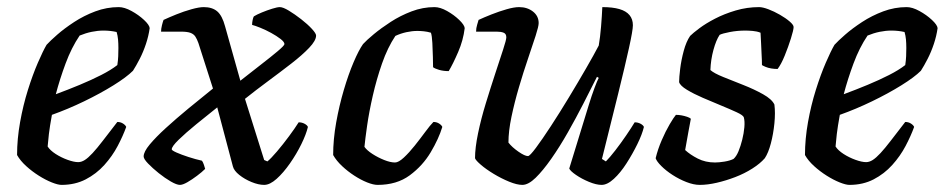

<svg xmlns="http://www.w3.org/2000/svg" viewBox="-20 -520 2657 540"><path d="M153 0Q143 0 125.5 -7Q108 -14 89 -26Q70 -38 53.5 -53Q37 -68 28 -84Q28 -129 36.5 -176.5Q45 -224 58.5 -267Q72 -310 86.5 -343.5Q101 -377 111 -394Q121 -405 141 -422.5Q161 -440 188.5 -458Q216 -476 248 -488Q280 -500 314 -500Q330 -500 350 -489Q370 -478 385 -464Q400 -450 401 -441Q398 -419 390.5 -396.5Q383 -374 373 -354.5Q363 -335 354 -321Q336 -303 299 -280Q262 -257 216.5 -235Q171 -213 126 -197Q120 -164 117.5 -143Q115 -122 114 -108Q121 -97 136.5 -87Q152 -77 170 -70.5Q188 -64 200 -64Q209 -64 218.5 -70Q228 -76 240.5 -89.5Q253 -103 269.5 -124.5Q286 -146 310 -177Q319 -177 326 -172.5Q333 -168 335 -163Q326 -138 311 -109.5Q296 -81 273.5 -56Q251 -31 221 -15.5Q191 0 153 0ZM137 -255Q172 -268 204.5 -281.5Q237 -295 264.5 -309Q292 -323 310 -337Q312 -350 312.5 -362Q313 -374 313 -385Q313 -398 312 -409Q311 -420 308 -430Q299 -432 290 -433Q281 -434 271 -434Q255 -434 238 -430.5Q221 -427 204 -420Q181 -386 164.5 -341.5Q148 -297 137 -255Z M486 0Q477 0 460.5 -9.5Q444 -19 426.5 -33Q409 -47 396.5 -60Q384 -73 384 -80Q384 -93 401 -113.5Q418 -134 446.5 -160Q475 -186 509.5 -214.5Q544 -243 579 -271L538 -399Q534 -410 529.5 -417Q525 -424 516 -427.5Q507 -431 489 -431H433Q433 -439 435.5 -449Q438 -459 440 -464Q455 -471 476 -479.5Q497 -488 518.5 -494Q540 -500 553 -500Q577 -500 591 -488Q605 -476 613 -446L656 -293Q685 -316 713.5 -338Q742 -360 761 -376Q780 -392 780 -396Q780 -402 769 -410.5Q758 -419 742.5 -427.5Q727 -436 712 -442Q697 -448 689 -450Q689 -456 690.5 -463.5Q692 -471 694 -474Q702 -479 716.5 -485Q731 -491 745.5 -495.5Q760 -500 767 -500Q776 -500 792.5 -490Q809 -480 827 -466Q845 -452 857 -439Q869 -426 869 -420Q869 -406 849.5 -385.5Q830 -365 799 -341Q768 -317 733.5 -291.5Q699 -266 669 -242L723 -70L732 -66Q742 -74 759 -94Q776 -114 793 -137Q810 -160 820 -176Q829 -176 836.5 -172Q844 -168 846 -163Q841 -142 827.5 -114.5Q814 -87 795.5 -60.5Q777 -34 758 -17Q739 0 723 0Q707 0 687.5 -8Q668 -16 653 -28Q638 -40 635 -52L591 -218Q562 -195 532 -170.5Q502 -146 482.5 -127Q463 -108 463 -100Q463 -97 476.5 -91Q490 -85 510 -78.5Q530 -72 548 -68Q551 -64 553.5 -56.5Q556 -49 557 -45Q548 -36 534 -25.5Q520 -15 507 -7.5Q494 0 486 0Z M1042 0Q1030 0 1012.5 -7Q995 -14 976.5 -26Q958 -38 942 -53Q926 -68 917 -84Q917 -128 925.5 -175.5Q934 -223 947 -267Q960 -311 974.5 -345Q989 -379 1001 -396Q1011 -407 1031.5 -424Q1052 -441 1079 -458.5Q1106 -476 1137.5 -488Q1169 -500 1202 -500Q1218 -500 1237.5 -489Q1257 -478 1271.5 -464Q1286 -450 1287 -441Q1283 -407 1268.5 -373.5Q1254 -340 1242 -320Q1227 -320 1215 -323.5Q1203 -327 1198 -331Q1198 -340 1197.5 -359.5Q1197 -379 1196 -399Q1195 -419 1192 -428Q1182 -431 1172 -432Q1162 -433 1154 -433Q1139 -433 1123 -429.5Q1107 -426 1092 -419Q1070 -386 1054.5 -341.5Q1039 -297 1028.5 -251Q1018 -205 1012.5 -166.5Q1007 -128 1005 -107Q1012 -97 1027.5 -87Q1043 -77 1060.5 -70Q1078 -63 1091 -63Q1101 -63 1116 -77Q1131 -91 1146.5 -110.5Q1162 -130 1176 -149Q1190 -168 1199 -177Q1208 -177 1215 -172.5Q1222 -168 1224 -163Q1214 -130 1191.5 -92Q1169 -54 1132.5 -27Q1096 0 1042 0Z M1449 0Q1434 0 1412 -9Q1390 -18 1368.5 -31Q1347 -44 1332.5 -56.5Q1318 -69 1316 -75Q1316 -104 1324.5 -145Q1333 -186 1346.5 -230Q1360 -274 1373 -313.5Q1386 -353 1395 -380.5Q1404 -408 1404 -415Q1404 -425 1396.5 -428Q1389 -431 1377 -431H1319Q1319 -441 1322 -450.5Q1325 -460 1326 -464Q1341 -471 1362.5 -479.5Q1384 -488 1405 -494Q1426 -500 1440 -500Q1463 -500 1479 -487.5Q1495 -475 1495 -455Q1495 -446 1486.5 -419.5Q1478 -393 1465 -355Q1452 -317 1439.5 -274.5Q1427 -232 1418.5 -191.5Q1410 -151 1410 -119Q1420 -106 1438 -93.5Q1456 -81 1465 -81Q1470 -81 1487.5 -104.5Q1505 -128 1529.5 -165.5Q1554 -203 1580 -246Q1606 -289 1628.5 -328Q1651 -367 1664 -392Q1668 -415 1670.5 -445.5Q1673 -476 1674 -500Q1703 -500 1722 -494.5Q1741 -489 1750.5 -477.5Q1760 -466 1760 -449Q1760 -435 1749 -385Q1738 -335 1718.5 -256Q1699 -177 1673 -73L1684 -66Q1695 -77 1710.5 -97Q1726 -117 1741 -139Q1756 -161 1765 -176Q1774 -176 1781.5 -172Q1789 -168 1791 -163Q1786 -142 1772.5 -114.5Q1759 -87 1742 -60.5Q1725 -34 1706.5 -17Q1688 0 1672 0Q1657 0 1636.5 -8.5Q1616 -17 1600 -28Q1584 -39 1581 -46L1636 -225Q1644 -251 1652 -272.5Q1660 -294 1664 -301L1659 -304Q1642 -270 1621 -229Q1600 -188 1577 -147.5Q1554 -107 1530.5 -73.5Q1507 -40 1486.5 -20Q1466 0 1449 0Z M1948 0Q1931 0 1910.5 -8Q1890 -16 1871.5 -28Q1853 -40 1840 -53Q1827 -66 1824 -75Q1830 -100 1841 -125.5Q1852 -151 1863.5 -170.5Q1875 -190 1881 -197Q1889 -197 1897 -195.5Q1905 -194 1912.5 -191.5Q1920 -189 1923 -186Q1920 -170 1916 -148.5Q1912 -127 1907 -98Q1921 -85 1942.5 -74Q1964 -63 1991 -63Q2002 -63 2017.5 -65.5Q2033 -68 2043 -73Q2051 -80 2057 -94.5Q2063 -109 2067.5 -127Q2072 -145 2073.5 -162Q2075 -179 2072 -190Q2070 -196 2051.5 -204.5Q2033 -213 2007.5 -223.5Q1982 -234 1956.5 -245Q1931 -256 1912 -267.5Q1893 -279 1890 -289Q1890 -302 1893 -326.5Q1896 -351 1903 -377Q1910 -403 1921 -419Q1929 -427 1947 -440.5Q1965 -454 1991 -467.5Q2017 -481 2049 -490.5Q2081 -500 2115 -500Q2125 -500 2141 -494Q2157 -488 2173.5 -478.5Q2190 -469 2201 -459.5Q2212 -450 2212 -444Q2212 -436 2204.5 -412Q2197 -388 2187 -363.5Q2177 -339 2167 -326Q2158 -326 2149 -327.5Q2140 -329 2133 -332Q2126 -335 2123 -337Q2123 -350 2122 -366.5Q2121 -383 2120.5 -399.5Q2120 -416 2119 -428Q2109 -432 2097 -433Q2085 -434 2076 -434Q2054 -434 2033 -430Q2012 -426 2004 -422Q1994 -407 1986.5 -379.5Q1979 -352 1978 -323Q1988 -314 2014 -303.5Q2040 -293 2070.5 -281Q2101 -269 2126 -255Q2151 -241 2158 -226Q2161 -203 2158 -173Q2155 -143 2148 -116.5Q2141 -90 2131 -75Q2118 -60 2096 -46Q2074 -32 2048 -22Q2022 -12 1996 -6Q1970 0 1948 0Z M2369 0Q2359 0 2341.5 -7Q2324 -14 2305 -26Q2286 -38 2269.5 -53Q2253 -68 2244 -84Q2244 -129 2252.5 -176.5Q2261 -224 2274.5 -267Q2288 -310 2302.5 -343.5Q2317 -377 2327 -394Q2337 -405 2357 -422.5Q2377 -440 2404.5 -458Q2432 -476 2464 -488Q2496 -500 2530 -500Q2546 -500 2566 -489Q2586 -478 2601 -464Q2616 -450 2617 -441Q2614 -419 2606.5 -396.5Q2599 -374 2589 -354.5Q2579 -335 2570 -321Q2552 -303 2515 -280Q2478 -257 2432.5 -235Q2387 -213 2342 -197Q2336 -164 2333.5 -143Q2331 -122 2330 -108Q2337 -97 2352.5 -87Q2368 -77 2386 -70.5Q2404 -64 2416 -64Q2425 -64 2434.5 -70Q2444 -76 2456.5 -89.5Q2469 -103 2485.5 -124.5Q2502 -146 2526 -177Q2535 -177 2542 -172.5Q2549 -168 2551 -163Q2542 -138 2527 -109.5Q2512 -81 2489.5 -56Q2467 -31 2437 -15.5Q2407 0 2369 0ZM2353 -255Q2388 -268 2420.5 -281.5Q2453 -295 2480.5 -309Q2508 -323 2526 -337Q2528 -350 2528.5 -362Q2529 -374 2529 -385Q2529 -398 2528 -409Q2527 -420 2524 -430Q2515 -432 2506 -433Q2497 -434 2487 -434Q2471 -434 2454 -430.5Q2437 -427 2420 -420Q2397 -386 2380.5 -341.5Q2364 -297 2353 -255Z"/></svg>

Font: Texturina 12pt Medium
Style: Italic
Weight: 500
Italic angle: -11°
Designer: Guillermo Torres Carreño
Foundry: Omnibus-Type
Version: Version 1.002